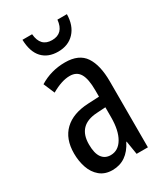

<svg xmlns="http://www.w3.org/2000/svg" viewBox="-187 -822 790 913"><g transform="rotate(-30 208.0 -365.5)"><path d="M213 -547Q289 -547 321 -499Q353 -451 353 -362V0H291L279 -74H277Q235 10 154 10Q113 10 86 -12.5Q59 -35 46.5 -71.5Q34 -108 34 -150Q34 -230 80 -274Q126 -318 211 -322L272 -325V-360Q272 -422 255 -451Q238 -480 200 -480Q156 -480 99 -447L73 -508Q136 -547 213 -547ZM225 -263Q117 -257 117 -152Q117 -103 134 -79.5Q151 -56 182 -56Q224 -56 248.5 -97.5Q273 -139 273 -212V-266ZM336 -741Q335 -679 301.5 -643Q268 -607 212 -607Q157 -607 125.5 -640.5Q94 -674 92 -741H145Q151 -669 214 -669Q277 -669 284 -741Z"/></g></svg>

Font: Noto Sans Ethiopic ExtraCondensed
Style: Regular
Weight: 400
Width: 2
Designer: Monotype Design Team
Foundry: Monotype Imaging Inc.
Version: Version 2.102; ttfautohint (v1.8.4.7-5d5b)